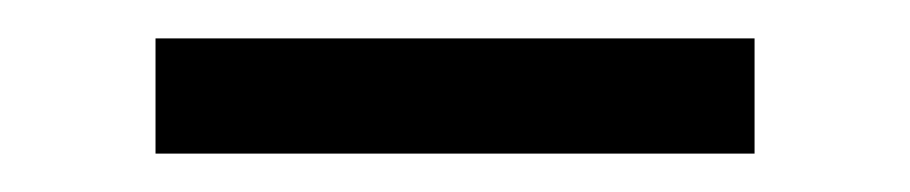

<svg xmlns="http://www.w3.org/2000/svg" viewBox="-20 -306 474 100"><path d="M61 -286V-226H373V-286Z"/></svg>

Font: Sprat Condensed Black
Style: Regular
Weight: 900
Designer: Ethan Nakache
Foundry: Collletttivo
Version: Version 2.000;Glyphs 3.2 (3217)